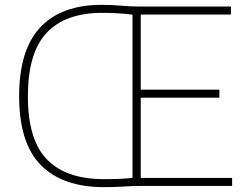

<svg xmlns="http://www.w3.org/2000/svg" viewBox="-20 -767 1013 792"><path d="M409 5Q239 5 149 -85.5Q59 -176 59 -370Q59 -561.5 146 -654.2Q233 -747 400 -747Q442 -747 480.8 -743.5Q519.5 -740 551.5 -740H932.5V-707H560.5V-397H885V-364H560.5V-33H937.5V0H558Q528.5 0 489.2 2.5Q450 5 409 5ZM408 -28Q446 -28 474.8 -29.2Q503.5 -30.5 526.5 -33.5V-706.5Q496 -710.5 466.2 -712.2Q436.5 -714 402.5 -714Q249 -714 172 -631.2Q95 -548.5 95 -370Q95 -189.5 174.2 -108.8Q253.5 -28 408 -28Z"/></svg>

Font: Encode Sans Th
Style: Regular
Weight: 100
Designer: Multiple Designers
Foundry: Impallari Type
Version: Version 3.002; ttfautohint (v1.8.3) -l 8 -r 50 -G 200 -x 14 